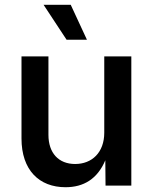

<svg xmlns="http://www.w3.org/2000/svg" viewBox="-20 -784 645 811"><path d="M256.8 6.8C333.5 6.8 391.6 -28.3 424.8 -106.9L425.8 0H534.7V-545.9H420.4V-223.6C420.4 -139.6 368.2 -91.3 297.4 -91.3C227.5 -91.3 184.6 -137.7 184.6 -214.4V-545.9H70.8V-199.2C70.8 -65.4 145.5 6.8 256.8 6.8ZM261.2 -616.2H347.2L278.8 -763.7H164.1Z"/></svg>

Font: Raveo Medium
Style: Regular
Weight: 500
Designer: Jakub Foglar, Rasmus Andersson (Inter)
Foundry: Jakubfoglar.com
Version: Version 1.100;Glyphs 3.2.3 (3260)